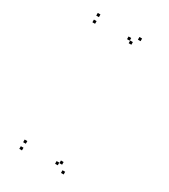

<svg xmlns="http://www.w3.org/2000/svg" viewBox="-241 -925 1102 1249"><g transform="rotate(30 310.0 -300.5)"><path d="M446.5 -791V-811H426.5V-791ZM133.5 -791V-811H113.5V-791ZM133.5 -741V-761H113.5V-741ZM406 -741V-761H386V-741ZM383.5 -758.5V-778.5H363.5V-758.5ZM383.5 177.5V157.5H363.5V177.5ZM406 160V140H386V160ZM133.5 160V140H113.5V160ZM133.5 210V190H113.5V210ZM446.5 210V190H426.5V210Z"/></g></svg>

Font: Monaspace Argon Dots Var
Style: Regular
Weight: 400
Designer: Riley Cran and the Lettermatic Team
Version: Version 1.100 (Monaspace Argon Dots)